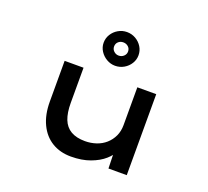

<svg xmlns="http://www.w3.org/2000/svg" viewBox="-138 -994 1270 1174"><g transform="rotate(20 497.0 -406.5)"><path d="M433 10Q363 10 310 -22Q257 -54 227.5 -115.5Q198 -177 198 -262V-527H321V-298Q321 -234 337.5 -192Q354 -150 390 -129Q426 -108 482 -108Q520 -108 554.5 -119.5Q589 -131 615 -154Q641 -177 656 -209Q671 -241 671 -281V-527H794V0H675L672 -110L694 -122Q681 -91 646.5 -60.5Q612 -30 558 -10Q504 10 433 10ZM497 -604Q468 -604 442 -619Q416 -634 400 -659Q384 -684 384 -713Q384 -743 399.5 -768Q415 -793 441 -808Q467 -823 497 -823Q528 -823 554 -808Q580 -793 595.5 -768Q611 -743 611 -713Q611 -684 595.5 -659Q580 -634 554 -619Q528 -604 497 -604ZM497 -670Q516 -670 529.5 -682.5Q543 -695 543 -713Q543 -732 529.5 -744Q516 -756 497 -756Q478 -756 465 -744Q452 -732 452 -713Q452 -695 465.5 -682.5Q479 -670 497 -670Z"/></g></svg>

Font: Lexend Zetta Medium
Style: Regular
Weight: 500
Designer: Bonnie Shaver-Troup, Thomas Jockin
Foundry: Lexend
Version: Version 1.007